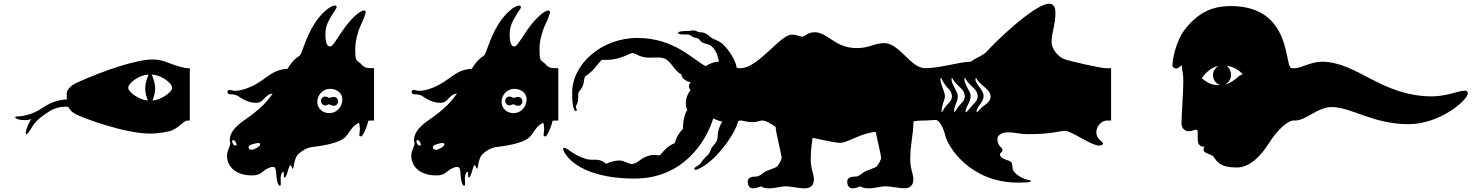

<svg xmlns="http://www.w3.org/2000/svg" viewBox="-20 -812 8040 1042"><path d="M792 -87C843 -87 898 -97 917 -106C960 -127 978 -158 999 -158H1010V-442H999C978 -442 936 -456 910 -465C884 -474 859 -489 806 -489C721 -489 547 -431 399 -364C363 -348 342 -325 342 -302C342 -291 342 -281 343 -273C301 -270 260 -260 213 -228C148 -184 91 -180 74 -180C66 -180 62 -178 62 -176C62 -174 66 -171 70 -168C79 -163 96 -160 115 -160C128 -160 141 -162 151 -166C137 -151 120 -108 120 -91C120 -85 121 -83 123 -83C132 -83 154 -124 165 -139C180 -160 208 -183 248 -208C275 -225 304 -233 333 -233C338 -233 344 -233 351 -232C358 -216 369 -205 388 -194C426 -172 659 -87 792 -87ZM676 -335C676 -364 741 -407 786 -407C774 -377 768 -355 768 -333C768 -312 773 -292 782 -267C741 -267 676 -311 676 -335ZM804 -407C849 -407 914 -364 914 -335C914 -311 849 -267 808 -267C817 -292 822 -312 822 -333C822 -355 816 -377 804 -407Z M1498 196C1503 196 1504 192 1504 184C1504 178 1503 169 1503 158C1503 132 1513 120 1518 120C1523 120 1517 152 1525 152C1533 152 1542 116 1547 100C1550 91 1553 85 1557 85C1559 85 1561 87 1562 91C1565 100 1567 104 1569 104C1572 104 1573 91 1577 73C1581 55 1587 36 1597 26C1617 7 1644 -10 1674 -14C1704 -18 1816 -30 1854 -68C1875 -89 1883 -113 1905 -131C1912 -137 1919 -142 1928 -146C1932 -135 1933 -123 1933 -112C1933 -103 1932 -95 1931 -89C1928 -72 1932 -72 1941 -72C1950 -72 1974 -131 1977 -149C1978 -153 1978 -155 1979 -157L2000 -158H2010V-442H2000C1971 -442 1962 -444 1949 -455C1941 -464 1931 -473 1919 -482C1908 -490 1908 -515 1908 -551C1908 -587 1922 -642 1938 -675C1954 -708 1965 -740 1965 -746C1965 -751 1961 -755 1956 -755C1932 -755 1881 -707 1840 -647C1789 -571 1784 -560 1770 -560C1756 -560 1746 -578 1746 -627C1746 -676 1767 -704 1781 -729C1795 -754 1807 -766 1807 -773C1807 -778 1803 -782 1799 -782C1771 -782 1722 -739 1687 -684C1634 -601 1620 -518 1605 -509C1591 -500 1568 -485 1541 -439C1485 -435 1458 -417 1406 -379C1353 -340 1292 -319 1256 -319C1245 -319 1234 -324 1226 -324C1218 -324 1214 -319 1214 -313C1214 -307 1219 -300 1230 -300C1241 -300 1256 -301 1276 -288C1296 -275 1326 -254 1371 -254C1414 -254 1414 -300 1460 -304C1439 -275 1416 -247 1388 -223C1350 -190 1325 -173 1305 -159C1261 -128 1227 -94 1227 -53C1227 -48 1228 -44 1229 -40C1235 -24 1212 1 1212 33C1212 88 1254 140 1349 140C1396 140 1406 115 1429 104C1452 93 1454 94 1464 94C1474 94 1479 111 1479 131C1479 151 1487 196 1498 196ZM1240 -47C1240 -50 1243 -52 1247 -52C1253 -52 1264 -36 1264 -27C1264 -24 1262 -22 1259 -22C1248 -22 1240 -33 1240 -47ZM1329 -14C1329 -28 1375 -36 1381 -36C1387 -36 1392 -33 1392 -29C1392 -17 1360 1 1346 1C1332 1 1329 -8 1329 -14ZM1702 -258C1702 -298 1733 -330 1772 -330C1809 -330 1838 -305 1838 -274C1838 -231 1807 -198 1767 -198C1731 -198 1702 -224 1702 -258ZM1722 -265C1722 -251 1732 -240 1745 -240C1754 -240 1759 -246 1765 -246C1771 -246 1779 -238 1792 -238C1804 -238 1815 -248 1815 -262C1815 -275 1805 -286 1792 -286C1779 -286 1775 -281 1768 -281C1761 -281 1757 -288 1745 -288C1732 -288 1722 -278 1722 -265Z M2498 196C2503 196 2504 192 2504 184C2504 178 2503 169 2503 158C2503 132 2513 120 2518 120C2523 120 2517 152 2525 152C2533 152 2542 116 2547 100C2550 91 2553 85 2557 85C2559 85 2561 87 2562 91C2565 100 2567 104 2569 104C2572 104 2573 91 2577 73C2581 55 2587 36 2597 26C2617 7 2644 -10 2674 -14C2704 -18 2816 -30 2854 -68C2875 -89 2883 -113 2905 -131C2912 -137 2919 -142 2928 -146C2932 -135 2933 -123 2933 -112C2933 -103 2932 -95 2931 -89C2928 -72 2932 -72 2941 -72C2950 -72 2974 -131 2977 -149C2978 -153 2978 -155 2979 -157L3000 -158H3010V-442H3000C2971 -442 2962 -444 2949 -455C2941 -464 2931 -473 2919 -482C2908 -490 2908 -515 2908 -551C2908 -587 2922 -642 2938 -675C2954 -708 2965 -740 2965 -746C2965 -751 2961 -755 2956 -755C2932 -755 2881 -707 2840 -647C2789 -571 2784 -560 2770 -560C2756 -560 2746 -578 2746 -627C2746 -676 2767 -704 2781 -729C2795 -754 2807 -766 2807 -773C2807 -778 2803 -782 2799 -782C2771 -782 2722 -739 2687 -684C2634 -601 2620 -518 2605 -509C2591 -500 2568 -485 2541 -439C2485 -435 2458 -417 2406 -379C2353 -340 2292 -319 2256 -319C2245 -319 2234 -324 2226 -324C2218 -324 2214 -319 2214 -313C2214 -307 2219 -300 2230 -300C2241 -300 2256 -301 2276 -288C2296 -275 2326 -254 2371 -254C2414 -254 2414 -300 2460 -304C2439 -275 2416 -247 2388 -223C2350 -190 2325 -173 2305 -159C2261 -128 2227 -94 2227 -53C2227 -48 2228 -44 2229 -40C2235 -24 2212 1 2212 33C2212 88 2254 140 2349 140C2396 140 2406 115 2429 104C2452 93 2454 94 2464 94C2474 94 2479 111 2479 131C2479 151 2487 196 2498 196ZM2240 -47C2240 -50 2243 -52 2247 -52C2253 -52 2264 -36 2264 -27C2264 -24 2262 -22 2259 -22C2248 -22 2240 -33 2240 -47ZM2329 -14C2329 -28 2375 -36 2381 -36C2387 -36 2392 -33 2392 -29C2392 -17 2360 1 2346 1C2332 1 2329 -8 2329 -14ZM2702 -258C2702 -298 2733 -330 2772 -330C2809 -330 2838 -305 2838 -274C2838 -231 2807 -198 2767 -198C2731 -198 2702 -224 2702 -258ZM2722 -265C2722 -251 2732 -240 2745 -240C2754 -240 2759 -246 2765 -246C2771 -246 2779 -238 2792 -238C2804 -238 2815 -248 2815 -262C2815 -275 2805 -286 2792 -286C2779 -286 2775 -281 2768 -281C2761 -281 2757 -288 2745 -288C2732 -288 2722 -278 2722 -265Z M3425 157C3684 157 3811 -39 3851 -170C3865 -162 3882 -156 3900 -152C3883 -126 3875 -97 3875 -75C3875 -46 3860 -31 3853 -24C3842 -13 3835 6 3832 14C3829 22 3822 29 3810 40C3798 51 3782 73 3778 79C3774 85 3748 95 3748 103C3748 107 3750 110 3755 110C3759 110 3818 93 3891 6C3952 -66 3979 -124 3986 -155C3991 -157 3996 -158 4000 -158H4010V-442H3989C3986 -442 3982 -443 3978 -445C3973 -480 3942 -536 3901 -574C3882 -592 3850 -599 3840 -608C3830 -617 3814 -629 3803 -633C3792 -637 3785 -637 3777 -637C3769 -637 3756 -647 3745 -647C3734 -647 3726 -644 3713 -644C3700 -644 3660 -643 3660 -634C3660 -626 3679 -625 3688 -625C3697 -625 3719 -626 3725 -622C3731 -618 3737 -612 3746 -609C3755 -606 3767 -605 3773 -600C3779 -595 3780 -587 3797 -579C3814 -571 3828 -575 3845 -558C3873 -530 3876 -499 3882 -478C3853 -476 3829 -466 3810 -453C3740 -488 3640 -606 3439 -606C3243 -606 3085 -463 3085 -308C3085 -249 3092 -209 3106 -209C3109 -209 3110 -212 3110 -216C3110 -220 3106 -222 3106 -232C3106 -242 3118 -254 3118 -276C3118 -293 3117 -306 3121 -312C3125 -318 3141 -336 3146 -356C3151 -376 3150 -396 3160 -401C3170 -406 3193 -425 3208 -443C3221 -458 3241 -485 3246 -487C3249 -488 3259 -487 3271 -487C3349 -487 3396 -524 3412 -524C3430 -524 3450 -499 3505 -499C3520 -499 3535 -500 3549 -500C3567 -500 3584 -498 3596 -489C3622 -470 3632 -450 3650 -430C3660 -419 3671 -411 3678 -409C3678 -387 3705 -369 3729 -366C3724 -361 3719 -354 3719 -344C3719 -337 3722 -329 3727 -321L3724 -319C3714 -304 3702 -281 3702 -253C3702 -241 3704 -227 3710 -213C3700 -209 3684 -150 3687 -113C3668 -95 3649 -66 3643 -36C3597 -17 3577 14 3566 26C3564 29 3560 31 3555 31H3552C3546 30 3539 29 3530 29C3521 29 3509 30 3495 35C3450 50 3439 78 3407 78C3396 78 3364 59 3343 59C3317 59 3290 67 3270 77C3238 51 3217 55 3193 55C3183 55 3172 54 3159 50C3082 26 3062 -10 3041 -10C3038 -10 3036 -7 3036 -3C3036 8 3096 157 3425 157Z M4539 -37C4583 -37 4652 -91 4733 -96C4742 -48 4762 32 4762 44C4762 55 4746 83 4738 91C4730 99 4685 113 4675 118C4665 123 4642 146 4626 146C4599 146 4578 151 4578 173C4578 192 4585 210 4607 210C4629 210 4642 200 4650 200C4656 200 4659 210 4696 210C4728 210 4761 199 4785 199C4810 199 4855 209 4892 210C4919 209 4937 193 4937 162C4937 131 4920 106 4920 57C4920 -33 4935 -64 4938 -154C4956 -157 4977 -158 5000 -158H5010V-442H5000C4923 -442 4861 -578 4779 -578C4725 -578 4700 -551 4630 -551C4510 -551 4473 -637 4401 -637C4363 -637 4347 -613 4334 -613C4321 -613 4306 -624 4277 -624C4214 -624 4094 -442 4000 -442H3990V-158H4000C4013 -158 4036 -149 4062 -149C4091 -149 4103 -158 4118 -158C4130 -158 4145 -152 4173 -134L4189 -124C4191 -90 4222 29 4222 44C4222 55 4206 83 4198 91C4190 99 4145 113 4135 118C4125 123 4102 146 4086 146C4059 146 4038 151 4038 173C4038 192 4045 210 4067 210C4089 210 4102 200 4110 200C4116 200 4119 210 4156 210C4188 210 4221 199 4245 199C4269 199 4311 210 4348 210C4377 210 4397 195 4397 162C4397 131 4380 106 4380 57C4380 4 4385 -28 4390 -64C4447 -53 4509 -37 4539 -37Z M5504 179C5557 179 5575 176 5575 172C5575 170 5573 167 5568 166C5545 162 5526 155 5504 139C5493 131 5478 118 5476 104C5473 84 5475 68 5457 61C5447 57 5407 48 5407 27C5407 15 5421 15 5421 2C5421 -12 5393 -17 5393 -57C5393 -80 5419 -94 5452 -94C5485 -94 5514 -84 5563 -84C5693 -84 5728 -102 5761 -102C5794 -102 5901 -22 5946 -22C5962 -22 5966 -28 5966 -34C5966 -43 5930 -56 5930 -94C5930 -126 5957 -158 5989 -158H6010V-442H5981C5953 -442 5786 -480 5756 -491C5726 -502 5687 -543 5687 -584C5687 -637 5708 -676 5708 -744C5708 -763 5703 -792 5674 -792C5593 -792 5363 -566 5339 -536C5319 -512 5282 -502 5248 -477C5187 -477 5085 -442 5000 -442H4990V-158H5000C5020 -158 5039 -161 5058 -161C5079 -161 5102 -113 5110 -77C5124 -14 5247 179 5504 179ZM5084 -381C5084 -387 5085 -389 5086 -389C5088 -389 5090 -386 5092 -381C5096 -371 5112 -345 5124 -334C5136 -323 5146 -309 5146 -288C5146 -267 5131 -255 5116 -239C5101 -223 5090 -192 5090 -206C5090 -244 5108 -265 5108 -292C5108 -314 5084 -354 5084 -381ZM5144 -381C5144 -387 5145 -389 5146 -389C5148 -389 5150 -386 5152 -381C5156 -371 5182 -345 5194 -334C5206 -323 5216 -309 5216 -288C5216 -267 5201 -255 5186 -239C5171 -223 5158 -192 5158 -206C5158 -244 5178 -255 5178 -292C5178 -314 5144 -354 5144 -381ZM5214 -381C5214 -387 5215 -389 5216 -389C5218 -389 5220 -386 5222 -381C5226 -371 5252 -345 5264 -334C5276 -323 5286 -309 5286 -288C5286 -267 5271 -255 5256 -239C5241 -223 5220 -192 5220 -206C5220 -234 5248 -255 5248 -292C5248 -314 5214 -354 5214 -381ZM5274 -381C5274 -387 5275 -389 5276 -389C5278 -389 5280 -386 5282 -381C5286 -371 5317 -345 5329 -334C5341 -323 5356 -309 5356 -288C5356 -267 5339 -251 5321 -239C5296 -223 5280 -192 5280 -206C5280 -234 5318 -255 5318 -292C5318 -324 5274 -354 5274 -381Z M6693 97C6762 97 6822 36 6868 -37C6914 -110 6970 -158 7000 -158H7010V-442H6990C6948 -442 6998 -779 6660 -779C6554 -779 6479 -741 6407 -648C6370 -600 6343 -504 6343 -457C6343 -445 6357 -440 6364 -440C6372 -440 6382 -448 6392 -459C6396 -427 6402 -412 6402 -372C6402 -308 6392 -188 6392 -144C6392 -111 6414 -100 6432 -100C6450 -100 6466 -111 6476 -107C6480 -106 6480 -98 6480 -88V-66C6480 -50 6481 -34 6488 -27C6497 -18 6503 -16 6507 -16C6511 -16 6513 -17 6516 -18C6513 -11 6512 -5 6512 0C6512 7 6515 12 6522 16C6533 22 6557 28 6565 38C6586 65 6599 97 6693 97ZM6502 -387C6522 -418 6557 -449 6591 -453C6571 -440 6563 -422 6563 -404C6563 -380 6579 -356 6602 -351C6560 -346 6531 -364 6502 -387ZM6627 -353C6649 -363 6661 -384 6661 -406C6661 -423 6654 -441 6638 -454C6664 -453 6700 -437 6725 -409C6714 -407 6705 -400 6696 -392C6687 -384 6658 -360 6627 -353Z M7624 -138C7794 -138 7946 -268 7946 -306C7946 -316 7940 -320 7929 -320C7898 -320 7829 -289 7753 -289C7476 -289 7345 -477 7154 -477C7095 -477 7039 -442 7010 -442H6990V-158H7010C7067 -158 7132 -231 7206 -231C7314 -231 7431 -138 7624 -138Z"/></svg>

Font: Teranoptia Furiae
Style: Regular
Weight: 400
Designer: Ariel Martín Pérez
Foundry: Tunera Type Foundry
Version: Version 1.001;FEAKit 1.0